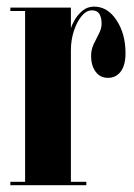

<svg xmlns="http://www.w3.org/2000/svg" viewBox="-20 -546 396 566"><path d="M10.5 0V-10H54V-513.5H10.5V-523.5H189V-462Q191 -471 199.8 -486.5Q208.5 -502 223 -514.2Q237.5 -526.5 257.5 -526.5Q297 -526.5 323.5 -486.5Q350 -446.5 350 -389Q350 -354 336 -335.2Q322 -316.5 298 -316.5Q275 -316.5 261.8 -334.8Q248.5 -353 248.5 -381Q248.5 -399.5 256.2 -416Q264 -432.5 271.8 -447.2Q279.5 -462 279.5 -476Q279.5 -494 273 -504.8Q266.5 -515.5 251 -515.5Q234.5 -515.5 220.5 -498.5Q206.5 -481.5 197.8 -454.8Q189 -428 189 -397.5V-10H234.5V0Z"/></svg>

Font: Imbue 100pt ExtraBold
Style: Regular
Weight: 800
Designer: Tyler Finck
Foundry: Etcetera Type Company
Version: Version 1.102; ttfautohint (v1.8.3)